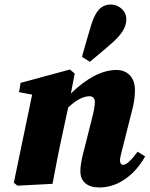

<svg xmlns="http://www.w3.org/2000/svg" viewBox="-20 -812 661 848"><path d="M212 0C226 -73 239 -144 255 -216L281 -337C317 -372 350 -387 376 -387C389 -387 399 -378 399 -362C399 -347 395 -322 387 -292L352 -153C345 -127 335 -88 335 -56C335 -10 365 16 419 16C511 16 582 -51 621 -121L588 -142C558 -102 538 -84 524 -84C515 -84 510 -91 510 -104C510 -114 513 -125 517 -141L565 -331C573 -362 576 -389 576 -414C576 -474 539 -503 495 -503C431 -503 363 -467 293 -399L310 -487L289 -505L71 -446L64 -405L122 -394L41 -5L57 8ZM342 -561 377 -539C411 -568 446 -596 479 -626C516 -659 538 -691 538 -727C538 -766 503 -792 470 -792C437 -792 407 -777 384 -706C369 -658 356 -609 342 -561Z"/></svg>

Font: Source Serif Pro Black
Style: Italic
Weight: 900
Italic angle: -12°
Designer: Frank Grießhammer
Foundry: Adobe Systems Incorporated
Version: Version 3.001;hotconv 1.0.111;makeotfexe 2.5.65597